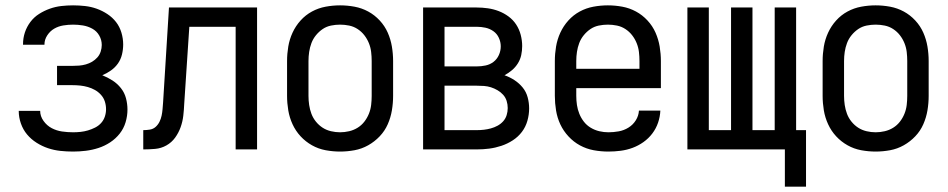

<svg xmlns="http://www.w3.org/2000/svg" viewBox="-20 -558 3540 717"><path d="M253 8Q277 8 301 5Q325 2 348 -5.5Q371 -13 391.5 -26.5Q412 -40 427 -59Q442 -78 449 -101.5Q456 -125 456 -149Q456 -170 450.5 -191Q445 -212 431.5 -229Q418 -246 400 -257.5Q382 -269 362 -277Q379 -284 394.5 -295Q410 -306 420.5 -321Q431 -336 435.5 -354.5Q440 -373 440 -392Q440 -414 433.5 -436Q427 -458 413.5 -475.5Q400 -493 381 -505.5Q362 -518 341 -525.5Q320 -533 297.5 -535.5Q275 -538 253 -538Q231 -538 209 -535.5Q187 -533 166 -525.5Q145 -518 126 -506Q107 -494 93.5 -476Q80 -458 73 -437Q66 -416 66 -393Q66 -393 66 -392Q66 -391 66 -391H146Q146 -391 146 -391.5Q146 -392 146 -392Q146 -410 156.5 -426Q167 -442 182.5 -451Q198 -460 216.5 -463Q235 -466 253 -466Q271 -466 289.5 -463Q308 -460 324.5 -451Q341 -442 350.5 -425.5Q360 -409 360 -390Q360 -378 356 -365.5Q352 -353 343.5 -343.5Q335 -334 324 -327.5Q313 -321 300.5 -317.5Q288 -314 275.5 -313Q263 -312 250 -312H193V-240H250Q265 -240 279.5 -238.5Q294 -237 308 -233Q322 -229 334.5 -222Q347 -215 357 -204Q367 -193 371.5 -179Q376 -165 376 -150Q376 -136 371.5 -122.5Q367 -109 357.5 -98.5Q348 -88 335 -81.5Q322 -75 308.5 -71Q295 -67 281 -65.5Q267 -64 253 -64Q232 -64 211.5 -67Q191 -70 173 -79.5Q155 -89 142.5 -106.5Q130 -124 130 -144Q130 -144 130 -144Q130 -144 130 -144H50Q50 -144 50 -144Q50 -144 50 -143Q50 -120 58 -97Q66 -74 81 -56Q96 -38 116.5 -25Q137 -12 159.5 -4.5Q182 3 205.5 5.5Q229 8 253 8Z M515 0Q537 0 559.5 -2Q582 -4 601.5 -15Q621 -26 634 -44Q647 -62 654.5 -83Q662 -104 664.5 -126Q667 -148 668 -171L687 -458H860V0H940V-530H611L589 -175Q588 -162 587 -150Q586 -138 583.5 -126Q581 -114 575.5 -103Q570 -92 561 -84Q552 -76 539.5 -74Q527 -72 515 -72Z M1250 8Q1277 8 1304 3Q1331 -2 1355 -15.5Q1379 -29 1398 -49Q1417 -69 1428 -94Q1439 -119 1443.5 -146Q1448 -173 1448 -200V-330Q1448 -357 1443.5 -384Q1439 -411 1428 -436Q1417 -461 1398 -481.5Q1379 -502 1355 -515Q1331 -528 1304 -533Q1277 -538 1250 -538Q1223 -538 1196 -533Q1169 -528 1145 -515Q1121 -502 1102.5 -481.5Q1084 -461 1072.5 -436Q1061 -411 1056.5 -384Q1052 -357 1052 -330V-200Q1052 -173 1056.5 -146Q1061 -119 1072.5 -94Q1084 -69 1102.5 -49Q1121 -29 1145 -15.5Q1169 -2 1196 3Q1223 8 1250 8ZM1250 -64Q1233 -64 1216 -68Q1199 -72 1185 -81Q1171 -90 1160 -103.5Q1149 -117 1143 -133Q1137 -149 1134.5 -166Q1132 -183 1132 -200V-330Q1132 -347 1134.5 -364Q1137 -381 1143 -397Q1149 -413 1160 -426.5Q1171 -440 1185 -449.5Q1199 -459 1216 -462.5Q1233 -466 1250 -466Q1267 -466 1284 -462.5Q1301 -459 1315.5 -449.5Q1330 -440 1340.5 -426.5Q1351 -413 1357.5 -397Q1364 -381 1366 -364Q1368 -347 1368 -330V-200Q1368 -183 1366 -166Q1364 -149 1357.5 -133Q1351 -117 1340.5 -103.5Q1330 -90 1315.5 -81Q1301 -72 1284 -68Q1267 -64 1250 -64Z M1560 0H1760Q1784 0 1807 -3Q1830 -6 1852.5 -13.5Q1875 -21 1895 -34Q1915 -47 1929 -65.5Q1943 -84 1949.5 -107Q1956 -130 1956 -153Q1956 -174 1950.5 -194.5Q1945 -215 1932 -231Q1919 -247 1901.5 -258.5Q1884 -270 1864 -277Q1879 -285 1892 -296Q1905 -307 1914 -321.5Q1923 -336 1926.5 -352.5Q1930 -369 1930 -386Q1930 -407 1924.5 -428Q1919 -449 1907.5 -466.5Q1896 -484 1879 -496.5Q1862 -509 1842.5 -516.5Q1823 -524 1802 -527Q1781 -530 1760 -530H1560ZM1640 -310V-458H1760Q1777 -458 1793 -454.5Q1809 -451 1822.5 -441.5Q1836 -432 1843 -416.5Q1850 -401 1850 -385Q1850 -368 1843 -352.5Q1836 -337 1823 -327Q1810 -317 1793.5 -313.5Q1777 -310 1760 -310ZM1640 -72V-238H1760Q1774 -238 1787.5 -237Q1801 -236 1813.5 -232Q1826 -228 1838 -221Q1850 -214 1859 -204Q1868 -194 1872 -181Q1876 -168 1876 -155Q1876 -155 1876 -155Q1876 -155 1876 -154Q1876 -141 1872 -128Q1868 -115 1859 -105Q1850 -95 1838 -88.5Q1826 -82 1813 -78.5Q1800 -75 1787 -73.5Q1774 -72 1760 -72Z M2252 8Q2275 8 2298 5Q2321 2 2342.5 -6Q2364 -14 2383 -27.5Q2402 -41 2416 -59.5Q2430 -78 2437.5 -100Q2445 -122 2446 -145H2366Q2365 -126 2354.5 -109Q2344 -92 2327 -81.5Q2310 -71 2290.5 -67.5Q2271 -64 2252 -64Q2235 -64 2218 -68Q2201 -72 2186 -81Q2171 -90 2160.5 -103.5Q2150 -117 2143.5 -133Q2137 -149 2134.5 -166Q2132 -183 2132 -200V-229H2448V-330Q2448 -357 2443.5 -384Q2439 -411 2428 -436Q2417 -461 2398 -481.5Q2379 -502 2355 -515Q2331 -528 2304 -533Q2277 -538 2250 -538Q2223 -538 2196 -533Q2169 -528 2145 -515Q2121 -502 2102.5 -481.5Q2084 -461 2072.5 -436Q2061 -411 2056.5 -384Q2052 -357 2052 -330V-200Q2052 -173 2056.5 -145.5Q2061 -118 2072.5 -93.5Q2084 -69 2103 -48.5Q2122 -28 2146 -15Q2170 -2 2197 3Q2224 8 2252 8ZM2132 -301V-330Q2132 -347 2134.5 -364Q2137 -381 2143 -397Q2149 -413 2160 -426.5Q2171 -440 2185 -449.5Q2199 -459 2216 -462.5Q2233 -466 2250 -466Q2267 -466 2284 -462.5Q2301 -459 2315.5 -449.5Q2330 -440 2340.5 -426.5Q2351 -413 2357.5 -397Q2364 -381 2366 -364Q2368 -347 2368 -330V-301Z M2911 139H2990V-72H2953V-530H2873V-72H2790V-530H2710V-72H2627V-530H2547V0H2911Z M3250 8Q3277 8 3304 3Q3331 -2 3355 -15.5Q3379 -29 3398 -49Q3417 -69 3428 -94Q3439 -119 3443.5 -146Q3448 -173 3448 -200V-330Q3448 -357 3443.5 -384Q3439 -411 3428 -436Q3417 -461 3398 -481.5Q3379 -502 3355 -515Q3331 -528 3304 -533Q3277 -538 3250 -538Q3223 -538 3196 -533Q3169 -528 3145 -515Q3121 -502 3102.5 -481.5Q3084 -461 3072.5 -436Q3061 -411 3056.5 -384Q3052 -357 3052 -330V-200Q3052 -173 3056.5 -146Q3061 -119 3072.5 -94Q3084 -69 3102.5 -49Q3121 -29 3145 -15.5Q3169 -2 3196 3Q3223 8 3250 8ZM3250 -64Q3233 -64 3216 -68Q3199 -72 3185 -81Q3171 -90 3160 -103.5Q3149 -117 3143 -133Q3137 -149 3134.5 -166Q3132 -183 3132 -200V-330Q3132 -347 3134.5 -364Q3137 -381 3143 -397Q3149 -413 3160 -426.5Q3171 -440 3185 -449.5Q3199 -459 3216 -462.5Q3233 -466 3250 -466Q3267 -466 3284 -462.5Q3301 -459 3315.5 -449.5Q3330 -440 3340.5 -426.5Q3351 -413 3357.5 -397Q3364 -381 3366 -364Q3368 -347 3368 -330V-200Q3368 -183 3366 -166Q3364 -149 3357.5 -133Q3351 -117 3340.5 -103.5Q3330 -90 3315.5 -81Q3301 -72 3284 -68Q3267 -64 3250 -64Z"/></svg>

Font: Iosevka SS09
Style: Regular
Weight: 400
Monospace: yes
Designer: Belleve Invis
Foundry: Belleve Invis
Version: Version 5.2.1; ttfautohint (v1.8.3)